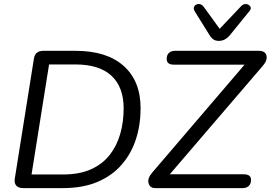

<svg xmlns="http://www.w3.org/2000/svg" viewBox="-20 -966 1389 986"><path d="M98 0Q75 0 63.5 -13Q52 -26 56 -49L154 -664Q160 -705 202 -705H368Q528 -705 615 -627.5Q702 -550 702 -410Q702 -325 678 -251Q654 -177 605 -120.5Q556 -64 481 -32Q406 0 302 0ZM142 -70H304Q388 -70 447 -96.5Q506 -123 543 -170Q580 -217 597.5 -278.5Q615 -340 615 -409Q615 -519 552.5 -577Q490 -635 367 -635H232ZM777 0Q750 0 743 -25Q736 -50 762 -80L1236 -634H873Q836 -634 836 -663Q836 -684 848 -694.5Q860 -705 878 -705H1309Q1343 -705 1348.5 -680Q1354 -655 1328 -626L852 -71H1231Q1269 -71 1269 -43Q1269 -21 1257 -10.5Q1245 0 1227 0ZM1104 -756Q1086 -756 1074.5 -764.5Q1063 -773 1054 -789L980 -908Q971 -924 978.5 -934.5Q986 -945 1000.5 -945.5Q1015 -946 1027 -930L1108 -818L1219 -935Q1231 -947 1245 -945Q1259 -943 1265.5 -932.5Q1272 -922 1261 -909L1162 -787Q1137 -756 1104 -756Z"/></svg>

Font: Nunito
Style: Italic
Weight: 400
Italic angle: -9°
Designer: Vernon Adams
Foundry: Vernon Adams
Version: Version 3.601; ttfautohint (v1.8.2.53-6de2)